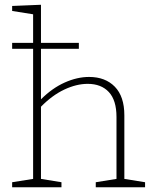

<svg xmlns="http://www.w3.org/2000/svg" viewBox="-20 -786 651 806"><path d="M502 -35 589 -21V0H382V-21L469 -35V-295Q469 -365 437 -399.5Q405 -434 348 -434Q301 -434 250 -410Q199 -386 152 -338V-35L238 -21V0H31V-21L119 -35V-581H31V-606H119V-726L31 -740V-761L152 -766V-606H311V-581H152V-369Q199 -416 251.5 -439.5Q304 -463 354 -463Q422 -463 462 -422Q502 -381 502 -302Z"/></svg>

Font: Bitter Pro ExtraLight
Style: Regular
Weight: 275
Designer: Sol Matas, and Bitter project Authors
Foundry: Sol Matas
Version: Version 1.010